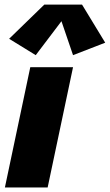

<svg xmlns="http://www.w3.org/2000/svg" viewBox="-20 -822 481 842"><path d="M300.3 -527.3 189 0H1.5L112.8 -527.3ZM136.7 -580.1 20 -651.9 174.3 -801.8H339.8L441.4 -634.8L300.3 -580.1L249.5 -729Z"/></svg>

Font: Schibsted Grotesk Black
Style: Italic
Weight: 900
Italic angle: -12°
Designer: Bakken & Baeck AS, Henrik Kongsvoll
Foundry: Schibsted ASA
Version: Version 1.100;gftools[0.9.25]